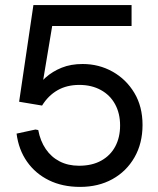

<svg xmlns="http://www.w3.org/2000/svg" viewBox="-20 -720 618 753"><path d="M294 13Q225 13 172 -13Q119 -39 86 -86Q53 -133 45 -196L119 -212L130 -210Q138 -167 159.5 -135.5Q181 -104 214 -87Q247 -70 290 -70Q341 -70 377 -90Q413 -110 432 -145.5Q451 -181 451 -228Q451 -275 431.5 -311Q412 -347 375.5 -367Q339 -387 291 -387Q242 -387 205.5 -366Q169 -345 145 -306L55 -321L111 -700H496V-618H151L190 -650L142 -362L114 -361Q132 -392 159 -416Q186 -440 222 -454.5Q258 -469 304 -469Q368 -469 421.5 -439Q475 -409 507 -355.5Q539 -302 539 -230Q539 -158 507.5 -103Q476 -48 421 -17.5Q366 13 294 13Z"/></svg>

Font: Fustat Medium
Style: Regular
Weight: 500
Designer: Mohamed Gaber, Khaled Hosny, Laura Garcia Mut
Foundry: Kief Type Foundry, Alif Type Foundry, Hard Type Foundry
Version: Version 1.007